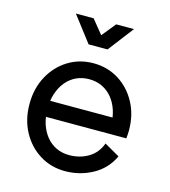

<svg xmlns="http://www.w3.org/2000/svg" viewBox="-109 -811 803 907"><g transform="rotate(15 292.0 -357.0)"><path d="M85 -293V-214.8H444.3L478.5 -293ZM444.3 -166Q426.3 -117.2 385 -92.8Q343.8 -68.4 292 -68.4Q256.8 -68.4 228.3 -82Q199.7 -95.7 179.2 -120.8Q158.7 -146 147.7 -179.9Q136.7 -213.9 136.7 -253.9Q136.7 -294.4 147.7 -328.1Q158.7 -361.8 179.2 -387Q199.7 -412.1 228.3 -425.8Q256.8 -439.5 292 -439.5Q327.1 -439.5 355.7 -425.8Q384.3 -412.1 404.8 -387Q425.3 -361.8 436.3 -328.1Q447.3 -294.4 447.3 -253.9Q447.3 -243.7 446.5 -234.1Q445.8 -224.6 444.3 -214.8H532.7Q533.7 -224.6 534.4 -234.4Q535.2 -244.1 535.2 -253.9Q535.2 -330.1 502.9 -389.6Q470.7 -449.2 415.8 -483.4Q360.8 -517.6 292 -517.6Q223.6 -517.6 168.5 -483.4Q113.3 -449.2 81.1 -389.6Q48.8 -330.1 48.8 -253.9Q48.8 -177.7 81.1 -118.2Q113.3 -58.6 168.5 -24.4Q223.6 9.8 292 9.8Q364.7 9.8 426.8 -24.2Q488.8 -58.1 519 -123ZM236.8 -722.7H149.9L245.6 -597.7H338.4ZM347.2 -722.7 245.6 -597.7H338.4L434.1 -722.7Z"/></g></svg>

Font: Giphurs
Style: Regular
Weight: 400
Version: Version 2.010